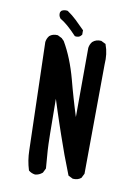

<svg xmlns="http://www.w3.org/2000/svg" viewBox="-90 -875 679 930"><g transform="rotate(10 250.0 -410.5)"><path d="M147.9 -5.9Q130.4 -8.3 117.2 -19L116.2 -20L115.7 -21.5Q101.6 -66.4 100.6 -116.2Q99.6 -165 85.9 -646.5V-647Q88.4 -664.6 99.1 -677.7L99.6 -678.2Q115.2 -691.4 139.2 -689.5H140.1L141.1 -689L160.6 -679.2L161.6 -678.7L162.1 -677.7L171.9 -668L172.9 -667.5V-667Q216.3 -593.3 244.1 -489.7Q249.5 -468.8 255.6 -446.8Q261.7 -424.8 268.1 -402.8Q274.4 -380.9 281.2 -358.6Q288.1 -336.4 294.9 -314.5L295.9 -654.3V-654.8Q298.3 -672.4 309.1 -685.5L309.6 -686Q318.4 -693.8 328.9 -697Q339.4 -700.2 351.1 -699.2H352.1L353 -698.7L372.6 -689L375 -688L375.5 -685.5Q383.8 -663.6 386.7 -639.6Q389.6 -615.7 387.7 -590.3L383.8 -52.7V-51.3L383.3 -50.3L373.5 -30.8L373 -29.3L372.1 -28.8Q356.4 -15.6 332.5 -17.6H331.5L330.6 -18.1L311 -27.8L309.1 -28.8L308.1 -31.2Q271 -124 239.3 -217.8Q230.5 -243.7 221.2 -271Q211.9 -298.3 202.6 -326.9Q193.4 -355.5 184.1 -384.8Q185.5 -171.4 188.5 -132.3Q191.4 -89.4 195.3 -45.4V-43.9L194.8 -42.5L185.1 -22.9L184.6 -21.5L183.6 -21Q168.5 -7.8 148.9 -5.9H148.4ZM220.2 -701.2Q173.8 -751 139.6 -770.5L138.7 -771L138.2 -772Q128.4 -783.7 130.9 -799.8L131.3 -800.8L131.8 -802.2L135.7 -808.1L136.7 -809.1L137.7 -809.6Q148.9 -816.4 165 -814.5L166 -814L167.5 -813.5Q179.2 -805.7 190.4 -796.6Q201.7 -787.6 211.9 -777.8Q232.4 -758.3 253.9 -736.3L255.9 -734.9V-732.4V-714.8V-712.9L254.9 -711.4Q249 -703.1 240.7 -700.2Q232.4 -697.3 223.1 -699.2L221.7 -699.7Z"/></g></svg>

Font: NaikaiFont
Style: SemiBold
Weight: 600
Version: Version 1.89